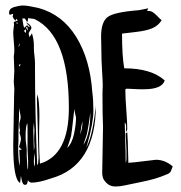

<svg xmlns="http://www.w3.org/2000/svg" viewBox="-20 -691 658 697"><path d="M64 -671Q80 -671 120 -662Q207 -638 257 -556.5Q307 -475 315 -357Q319 -328 319 -289Q319 -245 297 -168L293 -155Q315 -194 326 -292Q326 -293 326.5 -294.5Q327 -296 327 -297Q327 -299 327.5 -303Q328 -307 328 -309Q328 -88 164 -43Q121 -28 95 -28Q87 -28 81 -37Q81 -35 80.5 -32Q80 -29 79.5 -27.5Q79 -26 78 -24Q77 -22 75.5 -21Q74 -20 71 -20Q66 -20 63 -25Q60 -30 58 -41Q56 -52 56 -53Q54 -35 53 -27Q28 -39 28 -165Q28 -193 29.5 -247.5Q31 -302 31 -330V-336Q31 -341 31.5 -351.5Q32 -362 32 -368Q32 -373 31 -381.5Q30 -390 30 -394Q30 -400 31 -414Q32 -428 32 -434Q32 -443 31 -460.5Q30 -478 30 -487Q32 -499 32 -507Q32 -519 30 -541.5Q28 -564 28 -575Q28 -580 29.5 -589Q31 -598 31 -602Q31 -604 30.5 -607Q30 -610 30 -611L45 -617L38 -623V-616Q31 -619 26 -630Q28 -638 28 -641Q25 -640 15 -637Q13 -641 13 -645Q13 -660 31.5 -665.5Q50 -671 64 -671ZM70 -624H61Q62 -621 63.5 -608Q65 -595 68 -590Q69 -591 71 -593Q73 -595 75 -596.5Q77 -598 78 -600L86 -592Q86 -594 88 -596Q80 -602 74 -610Q94 -601 94 -588L84 -571Q84 -568 87 -556L96 -570Q103 -547 103 -527V-514Q103 -506 105 -489Q107 -472 107 -463V-454Q107 -283 115 -91Q119 -96 119 -104Q119 -112 120 -116Q114 -332 114 -333Q114 -337 116 -349Q123 -321 123 -271Q123 -258 122.5 -238.5Q122 -219 122 -214V-181Q122 -139 125 -97Q230 -128 230 -299Q230 -560 107 -621Q104 -623 82 -625Q82 -618 79 -610Q72 -622 70 -624ZM44 -607Q44 -610 41 -610Q40 -609 40 -607Q40 -605 42 -605Q44 -605 44 -607ZM82 -580Q80 -590 78 -595Q76 -591 74 -590ZM74 -585 67 -579 73 -571Q75 -577 75 -579L74 -581Q74 -583 74 -585ZM50 -534 47 -520 51 -527Q51 -528 50.5 -530.5Q50 -533 50 -534ZM51 -449 55 -458Q51 -456 48 -456ZM49 -302V-266Q49 -257 48 -239.5Q47 -222 47 -212V-179Q47 -176 46.5 -169.5Q46 -163 46 -160Q46 -112 51 -88Q51 -92 51.5 -99Q52 -106 52 -109Q52 -115 51 -127.5Q50 -140 50 -147Q56 -147 59 -148Q51 -154 49 -158Q50 -161 53 -171Q56 -181 56 -188Q56 -192 53.5 -199.5Q51 -207 51 -210Q51 -212 53 -216Q50 -228 50 -241Q50 -244 52.5 -252.5Q55 -261 55 -265Q55 -272 52 -284Q49 -296 49 -302ZM256 -265Q256 -266 253 -277.5Q250 -289 250 -297Q248 -283 244.5 -248.5Q241 -214 238 -197Q236 -189 231 -174.5Q226 -160 224 -154Q241 -170 248.5 -204Q256 -238 256 -265ZM283 -165Q308 -205 308 -283Q302 -235 297 -212Q296 -204 290.5 -189Q285 -174 283 -165ZM279 -244V-251Q275 -235 271 -203Q279 -224 279 -244ZM105 -217Q105 -222 104 -231.5Q103 -241 103 -246Q101 -226 101 -217Q101 -206 102 -181Q103 -156 103 -144Q105 -154 105 -159Q105 -163 104.5 -171Q104 -179 104 -183V-194Q104 -197 104.5 -205Q105 -213 105 -217ZM80 -223Q80 -237 79 -244Q73 -232 73 -200V-189Q73 -182 75 -167.5Q77 -153 77 -146V-125Q77 -116 78.5 -99.5Q80 -83 80 -75Q82 -79 82 -87V-107Q82 -114 81 -128Q80 -142 80 -148ZM107 -102Q107 -106 106.5 -118Q106 -130 105 -136Q103 -118 103 -107Q103 -93 104 -86Q107 -94 107 -102Z M484 -654Q516 -660 518 -661Q516 -657 514 -651H523Q533 -651 549 -634.5Q565 -618 567 -618Q555 -598 533 -588.5Q511 -579 469.5 -574.5Q428 -570 423 -569Q423 -487 431 -443Q529 -443 578 -399Q568 -367 503 -367H486Q478 -367 463 -368Q448 -369 441 -369Q435 -369 435 -364Q435 -339 438.5 -292Q442 -245 442 -223Q442 -219 437 -211Q437 -215 437.5 -221Q438 -227 438 -230Q438 -240 433 -247V-237Q433 -222 434.5 -187.5Q436 -153 436 -137V-117Q436 -105 437 -99Q439 -106 439 -120V-149Q439 -158 437.5 -178Q436 -198 436 -207Q439 -208 442 -211Q444 -193 446 -100Q465 -101 499.5 -105.5Q534 -110 546 -111Q579 -111 607 -87Q606 -84 604.5 -80.5Q603 -77 602.5 -75.5Q602 -74 601 -71.5Q600 -69 599.5 -68Q599 -67 597.5 -65.5Q596 -64 595 -63Q594 -62 592 -61Q590 -60 588 -59Q565 -49 541 -42Q517 -35 483.5 -28.5Q450 -22 433 -18Q416 -14 399 -14Q380 -14 368 -25.5Q356 -37 353.5 -46.5Q351 -56 351 -62Q351 -63 354 -231Q352 -272 352 -353Q352 -358 352.5 -367Q353 -376 353 -381Q353 -395 350.5 -434Q348 -473 348 -505Q348 -516 347.5 -533.5Q347 -551 347 -558Q347 -611 370.5 -629Q394 -647 484 -654Z"/></svg>

Font: Because We Create
Style: Regular
Weight: 400
Designer: Liz Wetzel, Aaron Williamson, Russ McMullin
Foundry: Red Hat
Version: Version 1.000